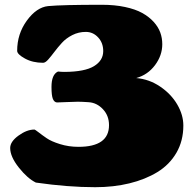

<svg xmlns="http://www.w3.org/2000/svg" viewBox="-20 -759 798 792"><path d="M127.9 -5.9Q93.3 -22.9 57.6 -67.9Q22 -112.8 22 -148.4Q22 -174.8 56.4 -199.7Q90.8 -224.6 121.6 -224.6Q124.5 -224.6 138.9 -213.4Q153.3 -202.1 172.4 -189Q191.4 -175.8 227.3 -164.6Q263.2 -153.3 303.7 -153.3Q429.7 -153.3 429.7 -242.7Q429.7 -281.7 404.8 -308.3Q379.9 -335 346.2 -337.4Q316.9 -339.4 300.8 -339.4Q284.2 -339.4 254.4 -337.9Q224.6 -336.4 214.8 -336.4Q203.6 -337.4 198 -351.3Q192.4 -365.2 192.4 -400.4Q192.4 -451.7 219.2 -463.9Q233.4 -462.4 247.1 -462.4Q329.6 -462.9 367.7 -486.1Q405.8 -509.3 405.8 -548.3Q405.8 -582 384.8 -604.7Q363.8 -627.4 334 -627.4Q304.2 -627.4 278.3 -614.3Q252.4 -601.1 235.4 -582.3Q218.3 -563.5 204.3 -544.9Q190.4 -526.4 178.7 -513.2Q167 -500 157.7 -500Q114.7 -500 82.8 -517.6Q50.8 -535.2 50.8 -549.3Q50.8 -619.1 90.8 -674.1Q130.9 -729 178.7 -733.9Q235.8 -739.3 400.4 -739.3Q453.1 -739.3 495.6 -730.2Q538.1 -721.2 566.4 -705.6Q594.7 -689.9 613.8 -668.9Q632.8 -647.9 641.1 -625Q649.4 -602.1 649.4 -576.7Q649.4 -530.3 619.4 -490.2Q589.4 -450.2 542 -437Q595.2 -432.6 640.6 -401.9Q686 -371.1 711.2 -327.9Q736.3 -284.7 736.3 -241.2Q736.3 -178.2 707.8 -128.9Q679.2 -79.6 629.2 -49.1Q579.1 -18.6 513.9 -2.7Q448.7 13.2 372.6 13.2Q260.3 13.2 127.9 -5.9Z"/></svg>

Font: Coustard Black
Style: Regular
Weight: 900
Foundry: vernon adams
Version: Version 1.001;